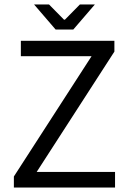

<svg xmlns="http://www.w3.org/2000/svg" viewBox="-20 -838 574 858"><path d="M389.2 -586.9H73.2V-655.8H491.2V-607.4L144 -69.8H494.1V0H42V-49.3ZM307.6 -706.1H228.5L132.3 -817.9H199.2L266.1 -750H270L336.9 -817.9H403.8Z"/></svg>

Font: Varta
Style: Regular
Weight: 400
Designer: Joana Correia, Viktoriya Grabowska, Eben Sorkin
Foundry: Sorkin Type
Version: Version 1.002; ttfautohint (v1.3) -l 8 -r 24 -G 200 -x 12 -H